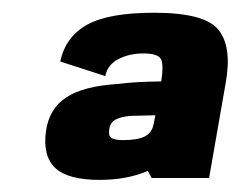

<svg xmlns="http://www.w3.org/2000/svg" viewBox="-20 -702 387 309"><path d="M224 -415.5 218 -427Q184.5 -412.5 140.5 -412.5Q89 -412.5 68.8 -431.8Q48.5 -451 54 -491Q59 -527 86.5 -545.2Q114 -563.5 171 -567Q197 -570.5 239.5 -571Q243.5 -596.5 239.5 -606Q235 -616 210.5 -616Q188.5 -616 170.8 -607Q153 -598 149.5 -579.5L77 -603Q85.5 -643 120.2 -662.2Q155 -681.5 228 -681.5Q309 -681.5 331.2 -654.5Q353.5 -627.5 343.5 -570L316.5 -415.5ZM227.5 -503.5 230 -516.5Q204.5 -516 191 -515.5Q175.5 -514.5 166.5 -509.8Q157.5 -505 156 -495Q154 -484 159 -480.2Q164 -476.5 178.5 -476.5Q201.5 -476.5 213.2 -482.5Q225 -488.5 227.5 -503.5Z"/></svg>

Font: Anybody ExtraBold
Style: Italic
Weight: 800
Italic angle: -10°
Designer: Tyler Finck
Foundry: Etcetera Type Company
Version: Version 1.010; ttfautohint (v1.8.3) -l 8 -r 50 -G 200 -x 14 